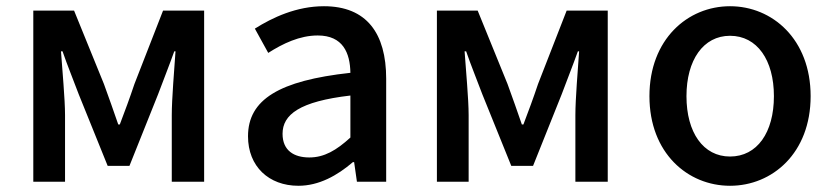

<svg xmlns="http://www.w3.org/2000/svg" viewBox="-20 -584 2673 617"><path d="M87 0H189V-214C189 -266 180 -360 176 -419H181C196 -375 217 -324 233 -281L326 -51H396L488 -281C504 -324 524 -374 540 -419H544C540 -360 532 -266 532 -214V0H636V-550H504L412 -314C397 -269 381 -226 365 -184H360C346 -226 330 -269 314 -314L218 -550H87Z M939 13C1005 13 1064 -20 1114 -63H1118L1127 0H1221V-331C1221 -477 1158 -564 1021 -564C933 -564 856 -528 799 -492L842 -414C889 -444 943 -470 1001 -470C1082 -470 1105 -414 1106 -350C877 -325 777 -264 777 -146C777 -49 844 13 939 13ZM974 -78C925 -78 888 -100 888 -154C888 -216 943 -258 1106 -277V-142C1061 -101 1022 -78 974 -78Z M1384 0H1486V-214C1486 -266 1477 -360 1473 -419H1478C1493 -375 1514 -324 1530 -281L1623 -51H1693L1785 -281C1801 -324 1821 -374 1837 -419H1841C1837 -360 1829 -266 1829 -214V0H1933V-550H1801L1709 -314C1694 -269 1678 -226 1662 -184H1657C1643 -226 1627 -269 1611 -314L1515 -550H1384Z M2326 13C2462 13 2585 -92 2585 -275C2585 -458 2462 -564 2326 -564C2190 -564 2067 -458 2067 -275C2067 -92 2190 13 2326 13ZM2326 -81C2240 -81 2186 -158 2186 -275C2186 -391 2240 -469 2326 -469C2413 -469 2467 -391 2467 -275C2467 -158 2413 -81 2326 -81Z"/></svg>

Font: Noto Sans JP Medium
Style: Regular
Weight: 500
Designer: Ryoko NISHIZUKA  (kana, bopomofo & ideographs); Paul D. Hunt (Latin, Greek & Cyrillic); Sandoll Communications , Soo-you
Foundry: Adobe
Version: Version 2.002;hotconv 1.0.116;makeotfexe 2.5.65601